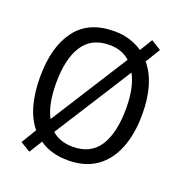

<svg xmlns="http://www.w3.org/2000/svg" viewBox="-139 -870 974 1028"><g transform="rotate(20 348.0 -356.0)"><path d="M640 -358Q640 -244 606.5 -161.5Q573 -79 508.5 -34.5Q444 10 349 10Q251 10 186 -37L140 37L83 3L135 -83Q95 -132 76 -201.5Q57 -271 57 -359Q57 -530 129.5 -627.5Q202 -725 349 -725Q396 -725 436.5 -712.5Q477 -700 510 -677L554 -749L611 -714L560 -630Q640 -534 640 -358ZM149 -358Q149 -236 187 -166L466 -605Q421 -647 349 -647Q247 -647 198 -571.5Q149 -496 149 -358ZM548 -358Q548 -477 509 -548L229 -108Q276 -67 348 -67Q451 -67 499.5 -143Q548 -219 548 -358Z"/></g></svg>

Font: Noto Sans Myanmar SemiCondensed
Style: Regular
Weight: 400
Width: 4
Designer: Monotype Design Team
Foundry: Monotype Imaging Inc.
Version: Version 2.107; ttfautohint (v1.8.4.7-5d5b)